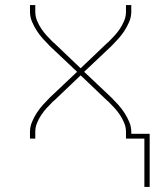

<svg xmlns="http://www.w3.org/2000/svg" viewBox="-20 -550 640 762"><path d="M553 192V0H480V-27Q480 -45 473 -62Q466 -79 456 -94Q446 -109 433.5 -122.5Q421 -136 408 -149H407L300 -251L193 -149H192Q179 -136 166.5 -122.5Q154 -109 144 -94Q134 -79 127 -62Q120 -45 120 -27V0H99V-27Q99 -47 107 -66Q115 -85 126 -102Q137 -119 150.5 -134Q164 -149 178 -163L286 -265L178 -367Q164 -381 150.5 -396Q137 -411 126 -428Q115 -445 107 -464Q99 -483 99 -504V-530H120V-504Q120 -485 127 -468Q134 -451 144 -436Q154 -421 166.5 -407.5Q179 -394 192 -381H193L300 -279L407 -381H408Q421 -394 433.5 -407.5Q446 -421 456 -436Q466 -451 473 -468Q480 -485 480 -504V-530H501V-504Q501 -483 493 -464Q485 -445 474 -428Q463 -411 449.5 -396Q436 -381 422 -367L314 -265L422 -163Q436 -149 449.5 -134Q463 -119 474 -102Q485 -85 493 -66Q501 -47 501 -27V-19H574V192Z"/></svg>

Font: Iosevka Curly Thin Extended
Style: Regular
Weight: 100
Width: 7
Monospace: yes
Designer: Belleve Invis
Foundry: Belleve Invis
Version: Version 11.1.0; ttfautohint (v1.8.3)